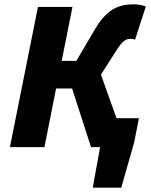

<svg xmlns="http://www.w3.org/2000/svg" viewBox="-20 -682 700 890"><path d="M26 0H186L240 -272H314L402 0H444L410 188H542L602 -22L624 -134H520L448 -336L522 -452C546 -489 562 -502 584 -502C594 -502 602 -500 606 -498L656 -652C642 -658 619 -662 600 -662C528 -662 474 -638 420 -546L334 -400H266L316 -650H156Z"/></svg>

Font: Source Sans Pro Black
Style: Italic
Weight: 900
Italic angle: -11°
Designer: Paul D. Hunt
Foundry: Adobe Systems Incorporated
Version: Version 3.006;hotconv 1.0.111;makeotfexe 2.5.65597